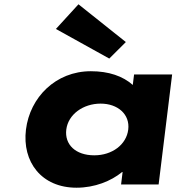

<svg xmlns="http://www.w3.org/2000/svg" viewBox="-20 -860 829 895"><path d="M345.8 -840 240.6 -725 489.4 -587 566.6 -664ZM101 -256C119.5 -406 239.4 -528 403.5 -528C487 -528 553.1 -505 598.9 -464L605 -513H782.4L719.4 0H544.4L551.5 -58H549.1C497.9 -16 421.5 15 336.8 15C172.8 15 82.6 -106 101 -256ZM289 -256C280.5 -186 332.4 -136 419.5 -136C503 -136 569.2 -186 577.8 -256C586.5 -327 529 -377 449.1 -377C368 -377 297.8 -327 289 -256Z"/></svg>

Font: Hussar
Style: BdSuprExtOblOne
Weight: 700
Foundry: Cannot Into Space Fonts
Version: Version 2.00